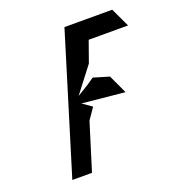

<svg xmlns="http://www.w3.org/2000/svg" viewBox="-111 -867 712 770"><g transform="rotate(-20 245.0 -481.5)"><path d="M68 -188H152L214 -388L247 -436L207 -464L389 -446L352 -526L285 -546L256 -526L207 -496L290 -604L322 -694H490L452 -775H248Z"/></g></svg>

Font: bitstorm
Style: maxcnobl
Weight: 400
Version: Version 0.2